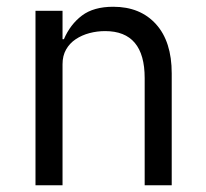

<svg xmlns="http://www.w3.org/2000/svg" viewBox="-20 -548 608 568"><path d="M85 0V-516H165V-432H169Q188 -476 222.5 -502Q257 -528 315 -528Q395 -528 441.5 -476.5Q488 -425 488 -331V0H408V-317Q408 -456 291 -456Q267 -456 244.5 -450Q222 -444 204 -432Q186 -420 175.5 -401.5Q165 -383 165 -358V0Z"/></svg>

Font: IBM Plex Sans Thai
Style: Regular
Weight: 400
Designer: Mike Abbink, Paul van der Laan, Pieter van Rosmalen, Ben Mitchell, Mark Frömberg
Foundry: Bold Monday
Version: Version 1.1